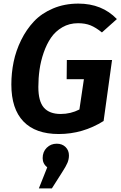

<svg xmlns="http://www.w3.org/2000/svg" viewBox="-20 -728 672 1066"><path d="M415 -708Q546.4 -708 628.9 -622.1L545.9 -547.9Q512.2 -575.2 482.7 -587.2Q453.1 -599.1 413.1 -599.1Q364.7 -599.1 326.2 -576.7Q287.6 -554.2 263.2 -518.6Q238.8 -482.9 222.4 -435.5Q206.1 -388.2 199.5 -340.8Q192.9 -293.5 192.9 -245.1Q192.9 -165.5 223.6 -130.4Q254.4 -95.2 316.9 -95.2Q372.6 -95.2 420.9 -120.1L445.8 -288.1H350.1L351.1 -395H602.1L555.2 -56.2Q439.9 16.1 306.2 16.1Q177.2 16.1 110.1 -53.7Q43 -123.5 43 -258.8Q43 -322.8 55.7 -384.5Q68.4 -446.3 97.4 -505.4Q126.5 -564.5 168.5 -609.1Q210.4 -653.8 274.2 -680.9Q337.9 -708 415 -708ZM294.9 69.8Q325.2 69.8 344 88.4Q362.8 106.9 362.8 134.8Q362.8 156.2 354.5 176Q346.2 195.8 325.2 228L268.1 317.9H195.8L242.2 201.2Q216.8 180.7 216.8 149.9Q216.8 114.7 239.5 92.3Q262.2 69.8 294.9 69.8Z"/></svg>

Font: FiraGO SemiBold
Style: Italic
Weight: 600
Italic angle: -8°
Designer: bBox Type GmbH
Foundry: bBox Type GmbH
Version: Version 1.001;PS 001.001;hotconv 1.0.88;makeotf.lib2.5.64775